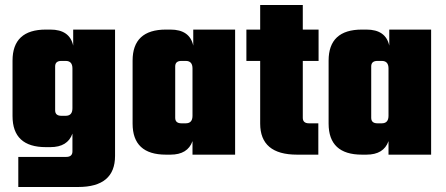

<svg xmlns="http://www.w3.org/2000/svg" viewBox="-20 -617 1780 766"><path d="M272 -499H439V5Q439 129 292 129H53V9H244Q269 9 269 -13V-84Q250 -30 181 -30H163Q30 -30 30 -154V-375Q30 -499 163 -499H181Q258 -499 272 -435ZM225 -155H242Q269 -155 269 -185V-344Q269 -374 242 -374H225Q200 -374 200 -352V-177Q200 -155 225 -155Z M751 -499H918V0H748V-54Q729 0 660 0H642Q509 0 509 -124V-375Q509 -499 642 -499H660Q737 -499 751 -435ZM704 -125H721Q748 -125 748 -155V-344Q748 -374 721 -374H704Q679 -374 679 -352V-147Q679 -125 704 -125Z M1251 -374H1188V-147Q1188 -125 1213 -125H1250V0H1165Q1018 0 1018 -124V-374H963V-499H1018V-597H1188V-499H1251Z M1533 -499H1700V0H1530V-54Q1511 0 1442 0H1424Q1291 0 1291 -124V-375Q1291 -499 1424 -499H1442Q1519 -499 1533 -435ZM1486 -125H1503Q1530 -125 1530 -155V-344Q1530 -374 1503 -374H1486Q1461 -374 1461 -352V-147Q1461 -125 1486 -125Z"/></svg>

Font: Teko
Style: Bold
Weight: 700
Designer: Manushi Parikh, Jonny Pinhorn
Foundry: Indian Type Foundry
Version: Version 1.106;PS 1.0;hotconv 1.0.78;makeotf.lib2.5.61930; tt